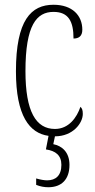

<svg xmlns="http://www.w3.org/2000/svg" viewBox="-20 -563 398 807"><path d="M183 224C239 224 272 191 272 130C272 76 240 50 204 43L211 10C287 10 328 -46 328 -84C328 -100 325 -108 318 -114C303 -69 269 -21 211 -21C131 -21 87 -94 87 -264C87 -458 134 -513 205 -513C268 -513 289 -473 289 -401C311 -401 326 -411 326 -438C326 -498 284 -543 205 -543C111 -543 47 -479 47 -263C47 -76 104 -3 184 8L173 65C214 71 238 90 238 130C238 175 214 195 178 195C166 195 149 192 132 187V214C149 221 167 224 183 224Z"/></svg>

Font: Noto Serif Sinhala ExtraCondensed ExtraLight
Style: Regular
Weight: 200
Width: 2
Designer: Jelle Bosma - Monotype Design Team
Foundry: Monotype Imaging Inc.
Version: Version 2.007